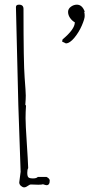

<svg xmlns="http://www.w3.org/2000/svg" viewBox="-20 -787 381 818"><path d="M244.6 -609.9 246.6 -619.1Q298.8 -662.6 298.8 -691.9Q286.6 -698.7 278.3 -710.9Q270 -723.1 270 -736.3Q270 -749.5 282 -758.3Q293.9 -767.1 307.6 -767.1Q330.1 -767.1 340.8 -737.8L338.9 -734.9Q340.8 -731 340.8 -718.8Q340.8 -706.5 328.6 -678.2Q316.4 -649.9 296.9 -626.2Q277.3 -602.5 260.7 -602.1ZM143.1 0 111.8 -1Q106.4 -1 98.1 5.1Q89.8 11.2 83 11.2Q76.2 11.2 69.1 4.9Q62 -1.5 62 -9.8L67.9 -55.2L58.1 -338.9L47.9 -756.8Q47.9 -767.1 61 -767.1Q80.1 -767.1 80.1 -749Q80.1 -518.1 85 -456.3Q89.8 -394.5 89.8 -379.9Q89.8 -365.2 87.9 -340.8L90.8 -336.9Q88.9 -310.5 88.9 -283.4Q88.9 -256.3 94 -179.7Q99.1 -103 100.1 -70.8Q96.2 -64.9 96.2 -50.8Q96.2 -36.6 100.8 -31.7Q105.5 -26.9 120.6 -26.9Q135.7 -26.9 141.1 -33.2H178.2Q191.9 -26.4 191.9 -17.6Q191.9 2 178.2 2Q174.8 2 163.1 -2Q158.2 0 143.1 0Z"/></svg>

Font: Amatic SC
Style: Regular
Weight: 400
Version: Version 1.004